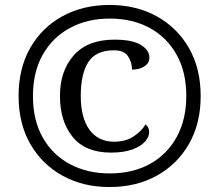

<svg xmlns="http://www.w3.org/2000/svg" viewBox="-20 -745 885 775"><path d="M422 10Q316 10 233 -35.5Q150 -81 102.5 -163.5Q55 -246 55 -358Q55 -469 102 -551.5Q149 -634 232 -679.5Q315 -725 422 -725Q529 -725 612 -679.5Q695 -634 742.5 -551.5Q790 -469 790 -357Q790 -246 742.5 -163.5Q695 -81 612 -35.5Q529 10 422 10ZM428 -129Q325 -129 273.5 -192Q222 -255 222 -358Q222 -459 278 -522Q334 -585 442 -585Q513 -585 548 -564Q583 -543 583 -512Q583 -490 562.5 -477Q542 -464 513 -464Q513 -493 497 -517.5Q481 -542 440 -542Q367 -542 336.5 -494.5Q306 -447 306 -358Q306 -270 341 -221.5Q376 -173 441 -173Q488 -173 521 -195.5Q554 -218 567 -243Q582 -233 582 -211Q582 -192 565 -173Q548 -154 513.5 -141.5Q479 -129 428 -129ZM423 -45Q516 -45 585.5 -83.5Q655 -122 693.5 -192.5Q732 -263 732 -358Q732 -454 693 -524Q654 -594 584.5 -632Q515 -670 423 -670Q332 -670 262 -632Q192 -594 152.5 -524Q113 -454 113 -357Q113 -259 153 -189Q193 -119 263 -82Q333 -45 423 -45Z"/></svg>

Font: Noto Serif Vithkuqi
Style: Regular
Weight: 400
Version: Version 1.005